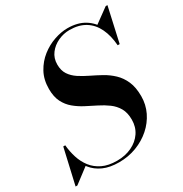

<svg xmlns="http://www.w3.org/2000/svg" viewBox="-204 -897 1000 1047"><g transform="rotate(-30 296.5 -373.0)"><path d="M246.5 14.5Q188 14.5 147.5 -3.8Q107 -22 81.5 -54.2Q56 -86.5 42.5 -127.2Q29 -168 24.5 -213H37Q40.5 -172 52.8 -133.5Q65 -95 88.5 -64.8Q112 -34.5 149.2 -16.5Q186.5 1.5 241 1.5Q292.5 1.5 333.5 -18Q374.5 -37.5 398 -72.2Q421.5 -107 421.5 -153Q421.5 -196.5 404.8 -225.8Q388 -255 360.5 -275.2Q333 -295.5 300.2 -311.8Q267.5 -328 234.8 -345Q202 -362 174.5 -384.8Q147 -407.5 130.2 -440.8Q113.5 -474 113.5 -523Q113.5 -582 137.8 -626Q162 -670 200.2 -700Q238.5 -730 282.5 -745Q326.5 -760 365.5 -760Q429.5 -760 473.2 -733Q517 -706 541.2 -657Q565.5 -608 570 -542.5H557.5Q553 -604.5 531.2 -650.2Q509.5 -696 469.5 -721Q429.5 -746 370.5 -746Q333.5 -746 298.8 -730Q264 -714 241.8 -684.8Q219.5 -655.5 219.5 -616Q219.5 -578 236.2 -552.8Q253 -527.5 280.8 -509.2Q308.5 -491 341.8 -475Q375 -459 408 -440.8Q441 -422.5 468.8 -396.2Q496.5 -370 513.2 -332Q530 -294 530 -238Q530 -185.5 507.8 -139.5Q485.5 -93.5 446.2 -59Q407 -24.5 355.8 -5Q304.5 14.5 246.5 14.5ZM-26.5 10 24.5 -213H37L41.5 -161Q49.5 -132 59 -107.8Q68.5 -83.5 81.5 -63.5L-15.5 10ZM557.5 -542.5V-582Q550.5 -610.5 541.8 -636.8Q533 -663 514 -692L607.5 -760H618.5L570 -542.5Z"/></g></svg>

Font: Bodoni Moda 18pt SemiBold
Style: Italic
Weight: 600
Italic angle: -13°
Designer: Owen Earl
Foundry: indestructible type
Version: Version 2.005